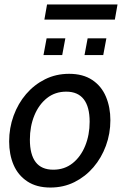

<svg xmlns="http://www.w3.org/2000/svg" viewBox="-20 -831 554 861"><path d="M206 10Q144 10 102.5 -17.5Q61 -45 41 -91.5Q21 -138 21 -197Q21 -257 41 -312Q61 -367 97 -409Q133 -451 182 -475.5Q231 -500 290 -500Q352 -500 393.5 -472.5Q435 -445 455 -397.5Q475 -350 475 -292Q475 -232 455 -177.5Q435 -123 399 -81Q363 -39 314 -14.5Q265 10 206 10ZM219 -70Q269 -70 305.5 -99Q342 -128 362 -177Q382 -226 382 -285Q382 -352 355.5 -386Q329 -420 277 -420Q227 -420 190.5 -391Q154 -362 134 -313Q114 -264 114 -205Q114 -138 140 -104Q166 -70 219 -70ZM359 -584 373 -659H457L443 -584ZM175 -584 189 -659H273L259 -584ZM179 -743 191 -811H507L495 -743Z"/></svg>

Font: Cabin VF Beta
Style: Italic
Weight: 400
Italic angle: -7°
Designer: Pablo Impallari
Foundry: Pablo Impallari. http://www.impallari.com Igino Marini. http://www.ikern.com
Version: Version 2.300